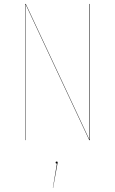

<svg xmlns="http://www.w3.org/2000/svg" viewBox="-20 -700 575 959"><path d="M429.2 -680.2V0H425.8L107.9 -678.2V-575.2V0H106V-680.2H108.9L426.8 -2V-136.2V-680.2ZM263.2 106.9Q268.1 106.9 268.1 111.8Q268.1 114.7 265.1 127.9L245.1 238.8H244.1L264.2 117.2Q257.8 117.2 257.8 111.8Q257.8 106.9 263.2 106.9Z"/></svg>

Font: Fira Sans Compressed Two
Style: Regular
Weight: 100
Width: 1
Designer: Carrois Corporate & Edenspiekermann AG
Foundry: Carrois Corporate GbR & Edenspiekermann AG
Version: Version 4.203;PS 004.203;hotconv 1.0.88;makeotf.lib2.5.64775